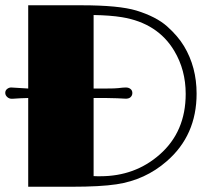

<svg xmlns="http://www.w3.org/2000/svg" viewBox="-21 -711 811 731"><path d="M21.5 -377.9 86.4 -374V-690.9H289.6Q431.6 -690.9 498 -670.9Q573.7 -647.5 615 -610.8Q656.2 -574.2 679.7 -535.2Q727.5 -455.6 727.5 -354.5Q727.5 -195.3 613.3 -96.7Q532.2 -25.9 422.4 -9.3Q361.3 0 251.5 0H86.4V-337.9Q71.8 -336.9 57.1 -336.9L26.9 -335Q15.1 -334 7.1 -341.1Q-1 -348.1 -1 -357.4Q-1 -366.7 6.1 -372.3Q13.2 -377.9 21.5 -377.9ZM335.4 -40.5Q343.3 -40 349.6 -40H360.8Q493.2 -40 586.9 -122.6Q686 -209.5 686 -353.5Q686 -444.3 642.6 -517.1Q579.6 -623 443.4 -645.5Q398.9 -652.8 335.4 -653.8V-374H384.3Q418.5 -374 429.2 -375.5Q447.8 -377.9 458.3 -377.9Q468.8 -377.9 475.8 -372.3Q482.9 -366.7 482.9 -356.9Q482.9 -347.2 475.8 -340.8Q468.8 -334.5 455.1 -335.4L424.8 -336.9Q403.3 -337.9 381.3 -337.9H335.4Z"/></svg>

Font: Limelight
Style: Regular
Weight: 400
Designer: Nicole Fally
Foundry: Nicole Fally
Version: Version 1.002